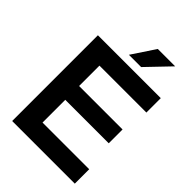

<svg xmlns="http://www.w3.org/2000/svg" viewBox="-261 -1027 1140 1140"><g transform="rotate(45 309.0 -457.0)"><path d="M62 0H588V-121H196V-312H561V-428H196V-599H590V-720H62ZM274 -768H377L517 -914H371Z"/></g></svg>

Font: Aspekta 600
Style: Regular
Weight: 600
Designer: Ivo Dolenc
Version: Version 2.100